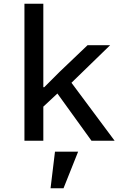

<svg xmlns="http://www.w3.org/2000/svg" viewBox="-20 -760 680 1037"><path d="M112 -740H214V-289H219L302 -372L453 -516H575L366 -313L599 0H474L290 -255L214 -184V0H112ZM277 59H402L323 257H253Z"/></svg>

Font: Writer Medium
Style: Regular
Weight: 500
Monospace: yes
Designer: Mike Abbink, Paul van der Laan, Pieter van Rosmalen
Foundry: Bold Monday
Version: Version 2.001 2020